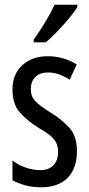

<svg xmlns="http://www.w3.org/2000/svg" viewBox="-20 -786 379 816"><path d="M307 -144Q307 -70 267 -30Q227 10 155 10Q118 10 87 1.5Q56 -7 33 -20V-104Q55 -86 87 -74.5Q119 -63 152 -63Q187 -63 207 -83.5Q227 -104 227 -141Q227 -173 208.5 -195Q190 -217 145 -242Q95 -273 64 -308.5Q33 -344 33 -406Q33 -470 74.5 -508.5Q116 -547 183 -547Q250 -547 306 -512L276 -447Q255 -461 232 -469.5Q209 -478 184 -478Q150 -478 130.5 -459Q111 -440 111 -408Q111 -376 130 -356Q149 -336 196 -307Q246 -276 276.5 -241Q307 -206 307 -144ZM309 -757Q297 -736 273 -707.5Q249 -679 222.5 -651.5Q196 -624 175 -606H123V-617Q181 -699 212 -766H309Z"/></svg>

Font: Noto Sans Lao ExtraCondensed
Style: Regular
Weight: 400
Width: 2
Designer: Monotype Design Team
Foundry: Monotype Imaging Inc.
Version: Version 2.004; ttfautohint (v1.8.4.7-5d5b)